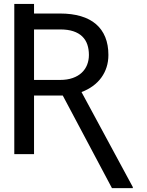

<svg xmlns="http://www.w3.org/2000/svg" viewBox="-20 -798 762 994"><path d="M305 -303.3H156.2V0H54V-777.7H156.2V-728H291.2Q351.9 -728 398.6 -714.1Q445.3 -700.3 476.9 -673.1Q508.5 -646 524.9 -605.8Q541.2 -565.7 541.2 -513.5Q541.2 -479.8 531.8 -450.3Q522.4 -420.8 504.6 -396.3Q486.9 -371.8 460.9 -352.8Q435 -333.8 402 -321.4L667.6 170.5V176.1H559.7ZM291.2 -384.2Q328.5 -384.2 356.5 -394.2Q384.6 -404.1 403.2 -421.7Q421.9 -439.3 431.1 -462.9Q440.3 -486.5 440.3 -513.5Q440.3 -543.3 432 -567.6Q423.7 -592 405.7 -609.4Q387.8 -626.8 359.6 -636.2Q331.3 -645.6 291.2 -645.6H156.2V-384.2Z"/></svg>

Font: Fast_Sans-Dotted
Style: Regular
Weight: 400
Version: Version 3.018